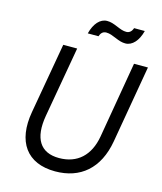

<svg xmlns="http://www.w3.org/2000/svg" viewBox="-130 -991 921 1093"><g transform="rotate(15 330.5 -444.0)"><path d="M299 8C447 8 549 -77 578 -243L657 -700H575L498 -250C478 -136 409 -71 301 -71C190 -71 143 -146 167 -284L240 -700H158L85 -284C53 -103 132 8 299 8ZM276 -799H339C345 -817 356 -831 377 -831C398 -831 415 -823 435 -815C461 -804 477 -799 497 -799C537 -799 571 -836 586 -896H523C516 -875 503 -864 485 -864C466 -864 451 -870 427 -880C403 -890 386 -896 365 -896C324 -896 291 -859 276 -799Z"/></g></svg>

Font: Fixel Text 20240404
Style: Italic
Weight: 400
Width: 4
Italic angle: -10°
Designer: AlfaBravo + MacPaw
Foundry: Kyrylo Tkachov, Marchela Mozhyna, Serhii Makarenko, Maria Weinstein, Zakhar Kryvoshyya
Version: Version 1.211;Glyphs 3.2 (3225)